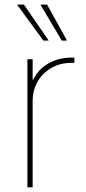

<svg xmlns="http://www.w3.org/2000/svg" viewBox="-20 -798 365 818"><path d="M96.7 0V-545.9H119.1V-459H122.1Q141.6 -501.5 185.3 -527.1Q229 -552.7 285.2 -552.7Q289.6 -552.7 291 -552.7Q292.5 -552.7 296.9 -552.7V-530.3Q294.4 -530.3 292 -530.3Q289.6 -530.3 285.2 -530.3Q237.3 -530.3 199.7 -509Q162.1 -487.8 140.6 -450.9Q119.1 -414.1 119.1 -366.2V0ZM165 -625 52.7 -778.3H82L187.5 -625ZM243.2 -625 152.3 -778.3H180.7L265.6 -625Z"/></svg>

Font: Inter Tight Thin
Style: Regular
Weight: 250
Designer: Rasmus Andersson
Foundry: rsms
Version: Version 3.004